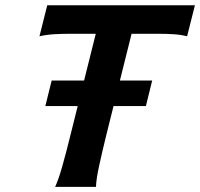

<svg xmlns="http://www.w3.org/2000/svg" viewBox="-20 -726 777 746"><path d="M163.6 -705.6H737.3L707 -585Q682.1 -591.3 654.3 -593Q626.5 -594.7 596.7 -594.7H491.2L392.6 -199.7Q376 -131.8 364.7 -79.6Q353.5 -27.3 353 0H194.3Q207 -27.3 221.9 -79.6Q236.8 -131.8 253.4 -199.7L352.1 -594.7H248.5Q219.2 -594.7 190.2 -593Q161.1 -591.3 133.3 -585ZM180.7 -413.1H571.3L546.9 -314H156.2Z"/></svg>

Font: Andika
Style: Bold Italic
Weight: 700
Italic angle: -14°
Designer: Victor Gaultney, Annie Olsen, Julie Remington, Don Collingsworth, Eric Hays, Becca Hirsbrunner
Foundry: SIL International
Version: Version 6.101